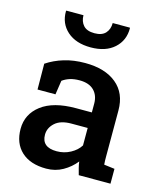

<svg xmlns="http://www.w3.org/2000/svg" viewBox="-115 -846 789 939"><g transform="rotate(15 279.5 -376.0)"><path d="M207.5 10.3Q127 10.3 82 -31.2Q37.1 -72.8 37.1 -145.5Q37.1 -220.2 97.9 -266.6Q158.7 -313 272.5 -313H353V-357.4Q353 -399.4 327.9 -424.3Q302.7 -449.2 254.9 -449.2Q227.5 -449.2 206.5 -442.6Q185.5 -436 168.9 -423.8L158.2 -352.5H67.4L66.4 -482.9Q105 -508.8 153.1 -523.4Q201.2 -538.1 259.8 -538.1Q360.4 -538.1 418.2 -490.7Q476.1 -443.4 476.1 -356V-123Q476.1 -112.3 476.3 -102.3Q476.6 -92.3 477.5 -82L531.2 -75.2V0H370.6Q365.7 -17.1 361.6 -33.2Q357.4 -49.3 355.5 -65.4Q329.1 -32.2 291.5 -11Q253.9 10.3 207.5 10.3ZM235.4 -85Q272.9 -85 304.9 -102.3Q336.9 -119.6 353 -146V-234.4H271Q215.8 -234.4 187.7 -208.7Q159.7 -183.1 159.7 -148.9Q159.7 -85 235.4 -85ZM264.6 -618.7Q189 -618.7 145.3 -657.7Q101.6 -696.8 102.5 -758.8L103.5 -761.7H190.4Q190.4 -730.5 208.3 -710.4Q226.1 -690.4 264.6 -690.4Q302.2 -690.4 320.3 -710.2Q338.4 -730 338.4 -761.7H425.3L426.3 -758.8Q426.8 -696.8 383.3 -657.7Q339.8 -618.7 264.6 -618.7Z"/></g></svg>

Font: Roboto Slab Medium
Style: Regular
Weight: 500
Designer: Google
Version: Version 2.001; ttfautohint (v1.8.3)